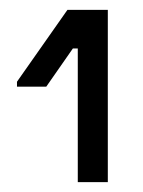

<svg xmlns="http://www.w3.org/2000/svg" viewBox="-20 -720 290 390"><path d="M199 -700V-350H138V-621.5H128L74 -544H14.5V-554L117 -700Z"/></svg>

Font: Space Grotesk Variable
Style: Regular
Weight: 400
Designer: Florian Karsten (Space Grotesk), Colophon Foundry (Space Mono)
Foundry: Florian Karsten
Version: Version 1.106